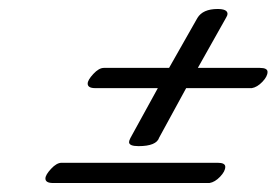

<svg xmlns="http://www.w3.org/2000/svg" viewBox="-20 -596 615 427"><path d="M483 -557 420 -445H558Q575 -445 575 -436Q575 -426 563.5 -414Q552 -402 540 -400H394L334 -290Q328 -271 288 -271Q267 -271 267 -280Q267 -283 270 -289L331 -400H192Q175 -400 175 -410Q175 -418 187.5 -431.5Q200 -445 211 -445H356L419 -556Q431 -576 464 -576Q486 -576 486 -565Q486 -562 483 -557ZM446 -189H98Q81 -189 81 -199Q81 -207 93.5 -220.5Q106 -234 117 -234H464Q481 -234 481 -225Q481 -215 469.5 -203Q458 -191 446 -189Z"/></svg>

Font: Aguafina Script
Style: Regular
Weight: 400
Designer: Angel Koziupa and Alejandro Paul
Foundry: Angel Koziupa and Alejandro Paul
Version: Version 1.000